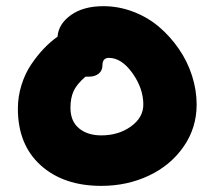

<svg xmlns="http://www.w3.org/2000/svg" viewBox="-20 -670 697 624"><path d="M309.1 -65.9Q186.5 -65.9 112.3 -132.8Q38.1 -199.7 38.1 -316.9Q38.1 -356 49.8 -393.6Q61.5 -431.2 81.3 -460.4Q101.1 -489.7 122.6 -512.2Q144 -534.7 167 -550.8Q169.9 -591.8 210.2 -620.8Q250.5 -649.9 315.9 -649.9Q366.2 -649.9 413.3 -631.8Q460.4 -613.8 497.1 -582.5Q533.7 -551.3 561.5 -510.7Q589.4 -470.2 604.2 -423.6Q619.1 -377 619.1 -330.1Q619.1 -254.4 576.7 -193.4Q534.2 -132.3 463.6 -99.1Q393.1 -65.9 309.1 -65.9ZM209 -319.8Q209 -275.9 236.8 -252.9Q264.6 -230 309.1 -230Q365.2 -230 405.5 -259Q445.8 -288.1 445.8 -330.1Q445.8 -382.8 410.4 -432.4Q375 -481.9 334 -481.9Q313 -481.9 313 -458Q313 -440.4 300.8 -430.7Q288.6 -420.9 270 -420.9H257.8Q229 -396 219 -373.5Q209 -351.1 209 -319.8Z"/></svg>

Font: Shantell Sans Irregular Bouncy
Style: Regular
Weight: 800
Designer: Stephen Nixon, Anya Danilova, Shantell Martin
Foundry: Arrow Type
Version: Version 1.006;[9816181b4]